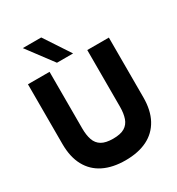

<svg xmlns="http://www.w3.org/2000/svg" viewBox="-207 -1014 1066 1155"><g transform="rotate(-30 326.0 -437.0)"><path d="M326 10Q238 10 175 -21Q112 -52 78.5 -113.5Q45 -175 45 -265V-680H195V-287Q195 -240 206.5 -207Q218 -174 246.5 -157Q275 -140 326 -140Q378 -140 406 -157Q434 -174 445.5 -207Q457 -240 457 -287V-680H607V-265Q607 -175 573.5 -113.5Q540 -52 477.5 -21Q415 10 326 10ZM261 -705 127 -884H255L373 -705Z"/></g></svg>

Font: Teachers
Style: Regular
Weight: 400
Designer: Alfredo Marco Pradil, Chank Diesel
Version: Version 1.001